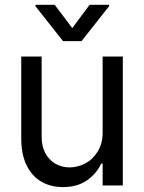

<svg xmlns="http://www.w3.org/2000/svg" viewBox="-20 -763 593 790"><path d="M402.3 -530.3H485.4V0H402.3V-89.8H396.5Q376 -46.9 336.4 -20Q296.9 6.8 239.3 6.8Q188.5 6.8 149.9 -15.6Q111.3 -38.1 89.4 -83Q67.4 -127.9 67.4 -193.4V-530.3H151.4V-199.2Q151.4 -162.1 166 -133.8Q180.7 -105.5 207 -89.8Q233.4 -74.2 266.6 -74.2Q298.8 -74.2 330.1 -90.3Q361.3 -106.4 381.8 -139.2Q402.3 -171.9 402.3 -217.8ZM277.3 -647.5 348.6 -743.2H428.7V-737.3L315.4 -593.8H239.3L126 -737.3V-743.2H205.1Z"/></svg>

Font: Pretendard Std Variable
Style: Regular
Weight: 400
Designer: Base glyphs from Inter by Rasmus Andersson; Hangeul glyphs from Noto Sans CJK(Source Han Sans) by Jang Soo-young and Kan
Foundry: Kil Hyung-jin
Version: Version 1.309;Glyphs 3.2 (3225)